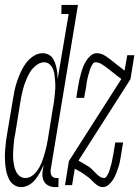

<svg xmlns="http://www.w3.org/2000/svg" viewBox="-37 -755 568 783"><path d="M49 8Q33 8 20 -1Q7 -10 0 -24Q-7 -38 -10.5 -53Q-14 -68 -15.5 -84.5Q-17 -101 -17 -117Q-17 -133 -15.5 -149.5Q-14 -166 -12 -182.5Q-10 -199 -7 -215L15 -345Q18 -365 22 -384.5Q26 -404 32.5 -423Q39 -442 47.5 -461Q56 -480 68.5 -497Q81 -514 99 -526Q117 -538 137 -538Q149 -538 159.5 -533Q170 -528 176.5 -519.5Q183 -511 187 -500Q191 -489 193.5 -477.5Q196 -466 197 -454.5Q198 -443 198 -432L243 -698H213L214 -735H281L170 -65Q169 -58 169.5 -51.5Q170 -45 173 -39.5Q176 -34 181.5 -31.5Q187 -29 193 -29H202L201 8H187Q174 8 162 2.5Q150 -3 143.5 -13.5Q137 -24 136 -37.5Q135 -51 138 -65L141 -83Q135 -68 126.5 -52.5Q118 -37 107.5 -23.5Q97 -10 81.5 -1Q66 8 49 8Q49 8 49 8Q49 8 49 8ZM67 -29Q78 -29 89 -35Q100 -41 108.5 -51Q117 -61 123 -72Q129 -83 133.5 -94Q138 -105 141.5 -116.5Q145 -128 148 -139.5Q151 -151 153.5 -162.5Q156 -174 158 -186L179 -316Q182 -330 183.5 -343Q185 -356 186.5 -369.5Q188 -383 188.5 -396Q189 -409 188 -422Q187 -435 185.5 -448Q184 -461 179.5 -472.5Q175 -484 165.5 -492.5Q156 -501 143 -501Q131 -501 119.5 -494.5Q108 -488 99 -478.5Q90 -469 83.5 -457.5Q77 -446 72 -434.5Q67 -423 63 -411.5Q59 -400 56 -388Q53 -376 50.5 -364Q48 -352 46 -339L25 -209Q22 -196 20.5 -183Q19 -170 18 -157Q17 -144 16.5 -130.5Q16 -117 17 -104.5Q18 -92 20.5 -79.5Q23 -67 28.5 -55.5Q34 -44 44 -36.5Q54 -29 67 -29ZM382 8Q372 8 364 3Q356 -2 349.5 -7.5Q343 -13 337 -19.5Q331 -26 324 -31.5Q317 -37 309.5 -42Q302 -47 295 -52L268 -67L257 0H228L244 -98L458 -433L439 -447Q429 -455 419 -463Q409 -471 398.5 -479Q388 -487 376.5 -494Q365 -501 352 -501Q346 -501 342.5 -496Q339 -491 336.5 -486.5Q334 -482 332 -477Q330 -472 328.5 -466.5Q327 -461 325.5 -456Q324 -451 322.5 -446Q321 -441 320 -436Q319 -431 318 -425.5Q317 -420 316 -415Q315 -410 315 -405L306 -356H274L282 -405Q284 -418 287 -431Q290 -444 293.5 -456.5Q297 -469 302 -482Q307 -495 314.5 -507Q322 -519 333 -528.5Q344 -538 358 -538Q368 -538 377.5 -534.5Q387 -531 395 -525.5Q403 -520 411 -514Q419 -508 426.5 -502Q434 -496 441.5 -490Q449 -484 457 -478L471 -467L482 -530H511L495 -432L283 -100L309 -85Q316 -81 323 -76.5Q330 -72 336 -66.5Q342 -61 347.5 -55Q353 -49 359 -43.5Q365 -38 372 -33.5Q379 -29 388 -29Q393 -29 396.5 -34Q400 -39 402.5 -43.5Q405 -48 407 -53Q409 -58 410.5 -63.5Q412 -69 413.5 -74Q415 -79 416.5 -84Q418 -89 419 -94Q420 -99 421 -104.5Q422 -110 423 -115Q424 -120 425 -125L433 -174H465L457 -125Q455 -112 452.5 -99Q450 -86 446 -73.5Q442 -61 437 -48Q432 -35 424.5 -23Q417 -11 406 -1.5Q395 8 382 8Z"/></svg>

Font: Iosevka Slab Extralight
Style: Italic
Weight: 200
Italic angle: -9°
Monospace: yes
Designer: Belleve Invis
Foundry: Belleve Invis
Version: Version 11.1.1; ttfautohint (v1.8.3)